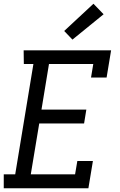

<svg xmlns="http://www.w3.org/2000/svg" viewBox="-22 -1003 642 1023"><path d="M-2 0V-74H59L156 -662H105L104 -735H570L546 -590H463L475 -662H239L199 -419H438L426 -345H187L142 -74H378L390 -145H473L449 0ZM364 -792 320 -838 476 -983 530 -927Z"/></svg>

Font: Iosevka Etoile
Style: Italic
Weight: 400
Italic angle: -9°
Designer: Belleve Invis
Foundry: Belleve Invis
Version: Version 22.1.2; ttfautohint (v1.8.4)